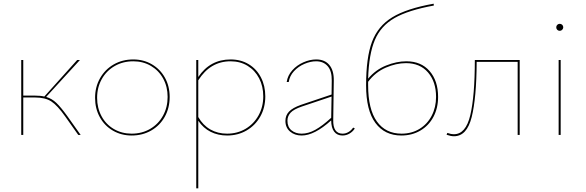

<svg xmlns="http://www.w3.org/2000/svg" viewBox="-20 -731 3173 1040"><path d="M417 0H404L334 -99Q291 -160 258 -181.5Q225 -203 170 -203H106V0H95V-406H106V-213H171Q201 -213 220 -208L398 -406H413L230 -206Q261 -197 285.5 -173.5Q310 -150 344 -103Z M495 -201Q495 -260 522 -307.5Q549 -355 596 -382Q643 -409 702 -409Q758 -409 803 -382.5Q848 -356 873.5 -310Q899 -264 899 -206Q899 -146 872.5 -98.5Q846 -51 799 -24Q752 3 693 3Q637 3 591.5 -23.5Q546 -50 520.5 -96.5Q495 -143 495 -201ZM888 -206Q888 -261 864 -305Q840 -349 797.5 -374Q755 -399 702 -399Q646 -399 601.5 -373.5Q557 -348 531.5 -303Q506 -258 506 -201Q506 -146 530 -101.5Q554 -57 597 -32Q640 -7 693 -7Q749 -7 793.5 -33Q838 -59 863 -104.5Q888 -150 888 -206Z M1417 -209Q1417 -148 1390 -100Q1363 -52 1316 -24.5Q1269 3 1210 3Q1161 3 1121 -17Q1081 -37 1054 -77V289H1043V-406H1054V-314Q1118 -409 1229 -409Q1285 -409 1327.5 -383Q1370 -357 1393.5 -311.5Q1417 -266 1417 -209ZM1406 -209Q1406 -264 1383.5 -307Q1361 -350 1321 -374.5Q1281 -399 1229 -399Q1119 -399 1054 -296V-97Q1079 -53 1119 -30Q1159 -7 1210 -7Q1266 -7 1310.5 -33.5Q1355 -60 1380.5 -106Q1406 -152 1406 -209Z M1902 -35Q1890 -17 1872.5 -7Q1855 3 1835 3Q1806 3 1790 -18Q1774 -39 1774 -79Q1683 3 1614 3Q1576 3 1551 -18.5Q1526 -40 1526 -76Q1526 -106 1545.5 -126.5Q1565 -147 1610 -163L1776 -219L1777 -294Q1778 -346 1755 -372.5Q1732 -399 1692 -399Q1662 -399 1629 -385Q1596 -371 1572.5 -345.5Q1549 -320 1544 -287H1533Q1538 -322 1563 -350Q1588 -378 1623.5 -393.5Q1659 -409 1693 -409Q1739 -409 1764 -379Q1789 -349 1788 -294L1785 -82Q1783 -7 1836 -7Q1852 -7 1867 -15.5Q1882 -24 1893 -40ZM1614 -7Q1650 -7 1688 -28Q1726 -49 1774 -93L1776 -208L1615 -154Q1571 -139 1554 -120.5Q1537 -102 1537 -77Q1537 -43 1559 -25Q1581 -7 1614 -7Z M2353 -206Q2353 -146 2328 -98.5Q2303 -51 2257.5 -24Q2212 3 2154 3Q2064 3 2013.5 -65Q1963 -133 1963 -269Q1963 -419 1995 -504.5Q2027 -590 2105 -637.5Q2183 -685 2329 -711L2330 -701Q2192 -676 2117.5 -633.5Q2043 -591 2010.5 -514.5Q1978 -438 1974 -305Q2014 -353 2071 -376Q2128 -399 2181 -399Q2261 -399 2307 -346Q2353 -293 2353 -206ZM2342 -206Q2342 -288 2298.5 -338.5Q2255 -389 2179 -389Q2126 -389 2069.5 -364.5Q2013 -340 1974 -288V-270Q1974 -139 2021.5 -73Q2069 -7 2155 -7Q2210 -7 2252.5 -33Q2295 -59 2318.5 -104.5Q2342 -150 2342 -206Z M2795 0H2784V-396H2562Q2561 -201 2535 -97Q2509 7 2439 7Q2422 7 2399 -1L2403 -11Q2422 -4 2439 -4Q2503 -4 2527.5 -107.5Q2552 -211 2552 -406H2795Z M3006 -406H3017V0H3006ZM2993 -583Q2993 -591 2998.5 -596.5Q3004 -602 3012 -602Q3020 -602 3025.5 -596.5Q3031 -591 3031 -583Q3031 -576 3025.5 -570Q3020 -564 3012 -564Q3004 -564 2998.5 -569.5Q2993 -575 2993 -583Z"/></svg>

Font: Ysabeau Hairline
Style: Regular
Weight: 100
Designer: Christian Thalmann (Catharsis Fonts)
Version: Version 0.003